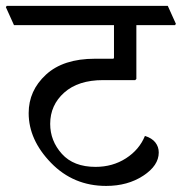

<svg xmlns="http://www.w3.org/2000/svg" viewBox="-47 -669 611 645"><path d="M411.1 -584.5V-403.8L407.2 -399.9H299.3Q215.8 -399.9 168.7 -357.9Q121.6 -315.9 121.6 -252.9Q121.6 -195.8 160.9 -152.1Q200.2 -108.4 273.9 -108.4Q331.5 -108.4 376.2 -137.2Q420.9 -166 439.9 -212.4Q463.4 -205.1 474.9 -190.4Q486.3 -175.8 486.3 -156.7Q486.3 -112.8 434.1 -78.6Q381.8 -44.4 309.6 -44.4Q199.7 -44.4 124.5 -121.8Q49.3 -199.2 49.3 -289.1Q49.3 -364.7 107.4 -418.2Q165.5 -471.7 272 -471.7H332Q334 -471.7 335 -472.7Q335.9 -473.6 335.9 -475.6V-584.5H0L-27.3 -645L-24.4 -649.4H516.6L543.9 -588.9L541 -584.5Z"/></svg>

Font: Sitara
Style: Regular
Weight: 400
Designer: Neelakash Kshetrimayum
Foundry: Neelakash Kshetrimayum
Version: Version 1.000;PS Version 1.000;PS 1.0;hotconv 1.;hotconv 1.0